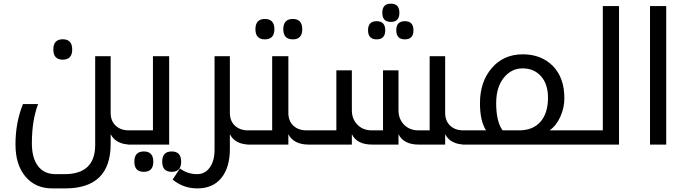

<svg xmlns="http://www.w3.org/2000/svg" viewBox="-20 -793 3759 1053"><path d="M586.9 -173.8V-484.9H502V2C502 108.7 446 162.1 334 162.1H285.2C243.2 162.1 210.9 147.4 188.5 117.9C166 88.5 154.8 46.9 154.8 -6.8C154.8 -90.8 166.2 -162.6 189 -222.2H106C78.6 -155.1 64.9 -81.4 64.9 -1C64.9 73.9 83.3 132.8 119.9 175.8C156.5 218.8 205.2 240.2 266.1 240.2H337.9C503.9 240.2 586.9 158.9 586.9 -3.9V-57.1C606.1 -19 643.6 0 699.2 0H702.1V-78.1H686C656.4 -78.1 632.5 -86.8 614.3 -104C596 -121.3 586.9 -144.5 586.9 -173.8ZM324.2 -577.6C289.7 -577.6 272.5 -558.9 272.5 -521.5C272.5 -484.4 289.7 -465.8 324.2 -465.8C358.7 -465.8 376 -484.4 376 -521.5C376 -558.9 358.7 -577.6 324.2 -577.6Z M682.1 -78.1V0H907.7V-484.9H818.8V-78.1ZM768.6 37.6C734 37.6 716.8 56.3 716.8 93.8C716.8 130.9 734 149.4 768.6 149.4C803.4 149.4 820.8 130.9 820.8 93.8C820.8 56.3 803.4 37.6 768.6 37.6ZM921.9 37.6C887 37.6 869.6 56.3 869.6 93.8C869.6 130.9 887 149.4 921.9 149.4C956.4 149.4 973.6 130.9 973.6 93.8C973.6 56.3 956.4 37.6 921.9 37.6Z M1240.7 23.9V-57.1C1259.3 -19 1296.5 0 1352.5 0H1355.5V-78.1H1339.8C1310.2 -78.1 1286.3 -86.8 1268.1 -104C1249.8 -121.3 1240.7 -144.5 1240.7 -173.8V-484.9H1156.7V28.8C1156.7 68.8 1148 101.1 1130.6 125.5C1113.2 149.9 1089.8 162.1 1060.5 162.1C1026 162.1 994.8 151.7 966.8 130.9L926.8 191.9C965.8 224.1 1011.1 240.2 1062.5 240.2C1119.5 240.2 1163.4 221 1194.3 182.6C1225.3 144.2 1240.7 91.3 1240.7 23.9Z M1335.9 -78.1V0H1561.5V-57.1C1580.7 -19 1618.2 0 1673.8 0H1696.8V-78.1H1660.6C1630.7 -78.1 1606.7 -86.8 1588.6 -104C1570.6 -121.3 1561.5 -144.5 1561.5 -173.8V-484.9H1472.7V-78.1ZM1432.6 -689C1398.1 -689 1380.9 -670.2 1380.9 -632.8C1380.9 -595.7 1398.1 -577.1 1432.6 -577.1C1467.4 -577.1 1484.9 -595.7 1484.9 -632.8C1484.9 -670.2 1467.4 -689 1432.6 -689ZM1585.9 -689C1551.1 -689 1533.7 -670.2 1533.7 -632.8C1533.7 -595.7 1551.1 -577.1 1585.9 -577.1C1620.4 -577.1 1637.7 -595.7 1637.7 -632.8C1637.7 -670.2 1620.4 -689 1585.9 -689Z M1676.8 0H1909.7V-57.1C1928.2 -19 1965.5 0 2021.5 0H2165.5V-57.1C2184.1 -19 2221.4 0 2277.3 0H2421.4V-57.1C2440.6 -19 2478 0 2533.7 0H2536.6V-78.1H2520.5C2490.9 -78.1 2467 -86.8 2448.7 -104C2430.5 -121.3 2421.4 -144.5 2421.4 -173.8V-484.9H2336.4V-78.1H2274.4C2242.5 -78.1 2216.4 -88.5 2196 -109.1C2175.7 -129.8 2165.5 -156.4 2165.5 -189V-407.2H2080.6V-78.1H2018.6C1986.7 -78.1 1960.5 -88.5 1940.2 -109.1C1919.8 -129.8 1909.7 -156.4 1909.7 -189V-407.2H1824.7V-78.1H1676.8ZM2123.5 -772.9C2092.3 -772.9 2076.7 -756.3 2076.7 -723.1C2076.7 -689.6 2092.3 -672.9 2123.5 -672.9C2154.8 -672.9 2170.4 -689.6 2170.4 -723.1C2170.4 -756.3 2154.8 -772.9 2123.5 -772.9ZM2045.4 -676.8C2014.2 -676.8 1998.5 -660.2 1998.5 -627C1998.5 -593.8 2014.2 -577.1 2045.4 -577.1C2077 -577.1 2092.8 -593.8 2092.8 -627C2092.8 -660.2 2077 -676.8 2045.4 -676.8ZM2200.7 -676.8C2169.1 -676.8 2153.3 -660.2 2153.3 -627C2153.3 -593.8 2169.1 -577.1 2200.7 -577.1C2231.9 -577.1 2247.6 -593.8 2247.6 -627C2247.6 -660.2 2231.9 -676.8 2200.7 -676.8Z M2516.6 0H3169.4V-78.1H2994.1C3018.6 -95.1 3038.2 -119.9 3053 -152.6C3067.8 -185.3 3075.2 -219.1 3075.2 -253.9C3075.2 -329.4 3054.1 -388.5 3012 -431.2C2969.8 -473.8 2914.9 -495.1 2847.2 -495.1C2777.2 -495.1 2720.5 -470.1 2677.2 -419.9C2634 -369.8 2612.3 -305.5 2612.3 -227.1C2612.3 -162.6 2623.4 -113 2645.5 -78.1H2516.6ZM2736.3 -78.1C2712.9 -110.4 2701.2 -160 2701.2 -227.1C2701.2 -285.3 2715 -331.7 2742.7 -366.2C2770.3 -400.7 2804.9 -418 2846.2 -418C2887.9 -418 2921.5 -403.6 2947 -375C2972.6 -346.4 2985.4 -307 2985.4 -256.8C2985.4 -200.5 2971.6 -156.7 2944.1 -125.2C2916.6 -93.8 2877.6 -78.1 2827.1 -78.1Z M3149.4 -78.1V0H3375V-759.8H3286.1V-78.1Z M3633.8 0V-759.8H3544.9V0Z"/></svg>

Font: Droid Sans Arabic
Style: Regular
Weight: 400
Foundry: Ascender Corporation
Version: Version 1.00